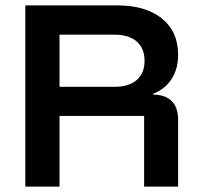

<svg xmlns="http://www.w3.org/2000/svg" viewBox="-20 -695 747 715"><path d="M74.2 0V-675H415.8Q522.5 -675 582.9 -626.2Q643.3 -577.5 643.3 -490.8Q643.3 -439.2 619.6 -401.7Q595.8 -364.2 550.8 -345.8V-342.5Q595 -342.5 619.2 -318.8Q643.3 -295 643.3 -249.2V0H516.7V-263.3H201.7V0ZM201.7 -371.7H406.7Q460 -371.7 489.2 -397.1Q518.3 -422.5 518.3 -468.3Q518.3 -515 489.2 -540.4Q460 -565.8 406.7 -565.8H201.7Z"/></svg>

Font: Funnel Display Light SemiBold
Style: Regular
Weight: 600
Version: Version 1.000